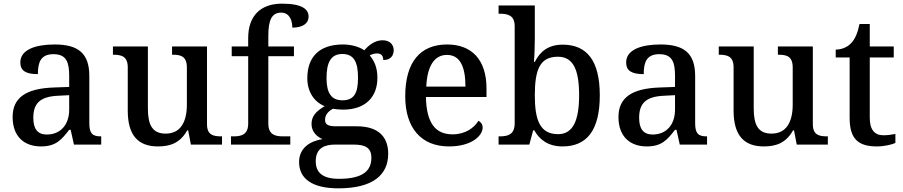

<svg xmlns="http://www.w3.org/2000/svg" viewBox="-20 -790 4934 1049"><path d="M204 10C285 10 316 -26 358 -81H366L384 0H533V-45H530C485 -45 468 -61 468 -117V-375C468 -501 405 -547 278 -547C175 -547 91 -519 91 -449C91 -402 123 -385 187 -385C187 -449 202 -494 272 -494C346 -494 358 -446 358 -373V-315L275 -312C123 -307 49 -257 49 -151C49 -41 115 10 204 10ZM236 -55C185 -55 162 -86 162 -146C162 -223 196 -263 300 -267L358 -270V-191C358 -108 310 -55 236 -55Z M843 10C909 10 964 -8 1003 -78H1008L1023 0H1193V-45H1189C1146 -45 1111 -52 1111 -111V-536H920V-491H924C967 -491 1001 -483 1001 -421V-219C1001 -123 966 -60 885 -60C810 -60 788 -111 788 -198V-536H597V-491H600C645 -491 678 -481 678 -422V-186C678 -50 735 10 843 10Z M1242 0H1566V-45H1525C1484 -45 1446 -54 1446 -115V-483H1586V-536H1446V-594C1446 -679 1464 -721 1516 -721C1563 -721 1577 -677 1577 -639C1634 -639 1666 -662 1666 -699C1666 -739 1632 -770 1521 -770C1403 -770 1336 -703 1336 -582V-536H1246V-483H1336V-115C1336 -54 1298 -45 1257 -45H1242Z M1829 239C2015 239 2101 167 2101 50C2101 -38 2052 -100 1929 -100H1815C1767 -100 1756 -113 1756 -136C1756 -164 1776 -184 1800 -196C1813 -193 1838 -191 1854 -191C1981 -191 2042 -264 2042 -365C2042 -422 2024 -459 2000 -487C2012 -494 2024 -498 2041 -498C2066 -498 2074 -481 2074 -462C2115 -462 2131 -487 2131 -516C2131 -545 2111 -570 2070 -570C2025 -570 1991 -539 1970 -515C1948 -532 1903 -547 1854 -547C1722 -547 1659 -477 1659 -362C1659 -291 1695 -233 1754 -210C1706 -182 1682 -154 1682 -113C1682 -69 1712 -43 1742 -30C1672 -19 1614 20 1614 95C1614 186 1685 239 1829 239ZM1851 -242C1789 -242 1764 -283 1764 -364C1764 -449 1788 -495 1850 -495C1914 -495 1936 -451 1936 -365C1936 -282 1915 -242 1851 -242ZM1831 187C1736 187 1705 147 1705 91C1705 16 1758 0 1810 0H1913C1975 0 2009 17 2009 72C2009 140 1967 187 1831 187Z M2433 10C2559 10 2617 -50 2617 -93C2617 -112 2605 -125 2594 -130C2570 -91 2522 -56 2453 -56C2359 -56 2310 -117 2307 -260H2638V-307C2638 -465 2556 -547 2423 -547C2276 -547 2194 -451 2194 -264C2194 -91 2281 10 2433 10ZM2523 -317H2309C2314 -429 2353 -490 2422 -490C2496 -490 2523 -421 2523 -317Z M3053 10C3185 10 3257 -76 3257 -269C3257 -461 3185 -546 3054 -546C2976 -546 2931 -509 2902 -452H2897C2900 -476 2902 -544 2902 -580V-760H2704V-715H2711C2755 -715 2792 -706 2792 -647V-117C2792 -54 2754 -45 2711 -45H2704V0H2872L2893 -78H2899C2928 -26 2976 10 3053 10ZM3029 -57C2931 -57 2902 -132 2902 -269C2902 -412 2931 -480 3028 -480C3111 -480 3144 -411 3144 -270C3144 -132 3111 -57 3029 -57Z M3514 10C3595 10 3626 -26 3668 -81H3676L3694 0H3843V-45H3840C3795 -45 3778 -61 3778 -117V-375C3778 -501 3715 -547 3588 -547C3485 -547 3401 -519 3401 -449C3401 -402 3433 -385 3497 -385C3497 -449 3512 -494 3582 -494C3656 -494 3668 -446 3668 -373V-315L3585 -312C3433 -307 3359 -257 3359 -151C3359 -41 3425 10 3514 10ZM3546 -55C3495 -55 3472 -86 3472 -146C3472 -223 3506 -263 3610 -267L3668 -270V-191C3668 -108 3620 -55 3546 -55Z M4153 10C4219 10 4274 -8 4313 -78H4318L4333 0H4503V-45H4499C4456 -45 4421 -52 4421 -111V-536H4230V-491H4234C4277 -491 4311 -483 4311 -421V-219C4311 -123 4276 -60 4195 -60C4120 -60 4098 -111 4098 -198V-536H3907V-491H3910C3955 -491 3988 -481 3988 -422V-186C3988 -50 4045 10 4153 10Z M4771 10C4811 10 4853 0 4872 -9V-58C4851 -54 4830 -51 4806 -51C4759 -51 4732 -81 4732 -146V-476H4863V-536H4732V-659H4676C4666 -610 4652 -577 4630 -554C4609 -531 4576 -519 4546 -519V-476H4622V-146C4622 -30 4670 10 4771 10Z"/></svg>

Font: Noto Serif Devanagari Medium
Style: Regular
Weight: 500
Designer: Universal Thirst, Indian Type Foundry and the Monotype Design Team
Foundry: Monotype Imaging Inc.
Version: Version 2.004